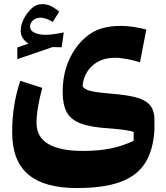

<svg xmlns="http://www.w3.org/2000/svg" viewBox="-20 -637 821 947"><path d="M128.4 -505.9Q128.4 -485.4 151.1 -475.3Q173.8 -465.3 204.6 -465.3Q223.1 -465.3 247.3 -468.8Q271.5 -472.2 294.4 -477.1L284.2 -403.8L239.3 -404.8L65.4 -345.2V-402.8L120.6 -421.9Q102.5 -433.1 92.3 -449.2Q82 -465.3 82 -486.3Q82 -511.7 96.4 -542Q110.8 -572.3 134.8 -594.5Q158.7 -616.7 187 -616.7Q210 -616.7 228.5 -608.4Q247.1 -600.1 272 -579.6L240.2 -528.8Q206.5 -549.8 179.7 -549.8Q159.2 -549.8 143.8 -537.4Q128.4 -524.9 128.4 -505.9ZM670.4 -329.6Q645 -338.4 608.9 -345.2Q572.8 -352.1 547.9 -352.1Q479 -352.1 435.8 -313.2Q392.6 -274.4 387.2 -210.9Q394.5 -201.2 408 -194.8Q421.4 -188.5 447.5 -184.1Q473.6 -179.7 519.5 -175.8Q596.7 -169.9 645.8 -158Q694.8 -146 718.3 -120.1Q741.7 -94.2 741.7 -45.9V4.4Q735.8 103.5 695.8 167Q655.8 230.5 573.7 260.5Q491.7 290.5 358.4 290.5Q197.8 290.5 118.9 223.1Q40 155.8 40 15.1Q40 -120.1 80.1 -238.3L188.5 -203.6Q174.8 -153.3 167.5 -109.6Q160.2 -65.9 160.2 -30.3Q160.2 107.4 390.1 107.4Q467.3 107.4 526.9 95Q586.4 82.5 639.2 57.6L639.6 14.6Q616.7 3.4 511.2 -4.4Q425.3 -9.8 376.7 -28.6Q328.1 -47.4 308.6 -84.7Q289.1 -122.1 289.1 -183.1Q289.1 -263.2 315.2 -328.1Q341.3 -393.1 384.5 -436.5Q427.7 -480 479 -496.1Q500.5 -502.9 525.4 -506.1Q550.3 -509.3 574.7 -509.3Q606.4 -509.3 638.4 -504.4Q670.4 -499.5 701.7 -491.2Z"/></svg>

Font: Pinar DS2-Bold
Style: Regular
Weight: 700
Designer: Amin Abedi
Version: Version 2.000